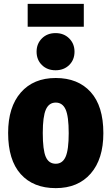

<svg xmlns="http://www.w3.org/2000/svg" viewBox="-20 -954 576 992"><path d="M514 -266Q514 -132 448.5 -57Q383 18 268 18Q152 18 87 -54.5Q22 -127 22 -267Q22 -401 87.5 -476Q153 -551 268 -551Q383 -551 448.5 -478.5Q514 -406 514 -266ZM201 -267Q201 -179 216.5 -143.5Q232 -108 268 -108Q303 -108 319 -144Q335 -180 335 -266Q335 -353 319 -388.5Q303 -424 268 -424Q233 -424 217 -388Q201 -352 201 -267ZM365 -687Q365 -645 337.5 -618Q310 -591 267 -591Q224 -591 196.5 -618Q169 -645 169 -687Q169 -728 196.5 -755.5Q224 -783 267 -783Q310 -783 337.5 -755.5Q365 -728 365 -687ZM413 -816H123V-934H413Z"/></svg>

Font: Fira Sans Condensed ExtraBold
Style: Regular
Weight: 800
Width: 3
Designer: Carrois Corporate & Edenspiekermann AG
Foundry: Carrois Corporate GbR & Edenspiekermann AG
Version: Version 4.203